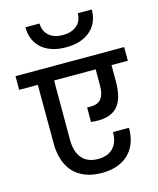

<svg xmlns="http://www.w3.org/2000/svg" viewBox="-166 -1116 984 1195"><g transform="rotate(-15 326.0 -518.5)"><path d="M-24 -740H676V-652H571V-547Q571 -491 559.5 -449.5Q548 -408 522.5 -382Q497 -356 456 -346Q415 -336 356 -343V-437Q416 -431 442.5 -458Q469 -485 469 -550V-652H201V-269Q201 -193 236.5 -151Q272 -109 340 -109Q403 -109 437.5 -145Q472 -181 472 -247H575Q575 -138 512.5 -78.5Q450 -19 342 -19Q279 -19 233 -37.5Q187 -56 157 -89.5Q127 -123 112 -169.5Q97 -216 97 -272L96 -652H-24ZM328 -832Q272 -832 231.5 -847Q191 -862 165 -887.5Q139 -913 126.5 -946.5Q114 -980 114 -1018H205Q205 -998 212 -978.5Q219 -959 234 -944Q249 -929 272 -920Q295 -911 328 -911Q361 -911 384.5 -920Q408 -929 423 -944Q438 -959 445 -978.5Q452 -998 452 -1018H542Q542 -980 529.5 -946.5Q517 -913 490.5 -887.5Q464 -862 423.5 -847Q383 -832 328 -832Z"/></g></svg>

Font: SVN-Poppins Medium
Style: Regular
Weight: 500
Designer: Ninad Kale (Devanagari), Jonny Pinhorn (Latin)
Foundry: Indian Type Foundry
Version: Version 3.002 2017; ttfautohint (v1.8.3)